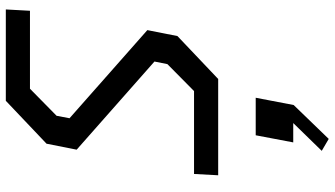

<svg xmlns="http://www.w3.org/2000/svg" viewBox="-265 -505 1150 660"><g transform="rotate(-90 310.0 -175.0)"><path d="M37.5 0H368.5L516 -140L536.5 -243.5L233.5 -511L242 -555.5L335 -647H603L607.5 -730H293.5L146 -590L125.5 -486.5L428.5 -219L419.5 -174.5L327 -83H42ZM121.5 356 162.5 380 279 259.5 304 129H175L150.5 258H217Z"/></g></svg>

Font: Monaspace Krypton
Style: Italic
Weight: 400
Italic angle: -11°
Designer: Riley Cran & the Lettermatic Team
Foundry: Lettermatic
Version: Version 1.101 (Monaspace Krypton)